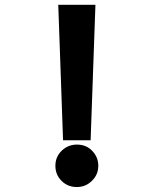

<svg xmlns="http://www.w3.org/2000/svg" viewBox="-20 -752 626 782"><path d="M293 9.8Q256.8 9.8 231.9 -14.2Q205.6 -39.6 205.6 -76.7Q205.6 -113.8 231.9 -138.7Q257.8 -163.1 293 -163.1Q330.6 -163.1 354.5 -138.7Q380.4 -112.3 380.4 -76.7Q380.4 -40.5 354 -15.1Q328.6 9.8 293 9.8ZM217.3 -732.4H368.7L349.1 -180.7H236.8Z"/></svg>

Font: Consola Mono
Style: Bold
Weight: 700
Monospace: yes
Designer: Wojciech Kalinowski "wmk69" (wmk69@o2.pl)
Foundry: Wojciech Kalinowski "wmk69" (wmk69@o2.pl)
Version: Version 2.1.0